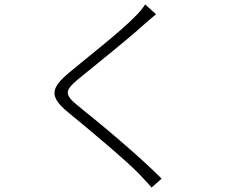

<svg xmlns="http://www.w3.org/2000/svg" viewBox="-20 -804 1040 865"><path d="M634 -784C625 -769 604 -744 589 -730C523 -661 365 -539 293 -478C210 -409 198 -370 288 -297C380 -222 553 -77 607 -20C624 -1 647 21 663 41L708 1C614 -95 436 -244 338 -322C268 -378 269 -394 333 -448C410 -511 557 -628 627 -692C640 -703 668 -728 683 -740Z"/></svg>

Font: Noto Sans T Chinese Light
Style: Regular
Weight: 300
Designer: Ryoko NISHIZUKA (kana & ideographs); Paul D. Hunt (Latin, Greek & Cyrillic); Wenlong ZHANG (bopomofo); Sandoll Communica
Foundry: Adobe Systems Incorporated
Version: Version 1.000;PS 1;hotconv 1.0.78;makeotf.lib2.5.61930